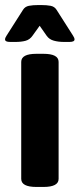

<svg xmlns="http://www.w3.org/2000/svg" viewBox="-25 -738 315 760"><path d="M147 -525Q207 -525 207 -493V-30Q207 2 147 2H119Q59 2 59 -30V-493Q59 -525 119 -525ZM138 -718Q160 -718 175.5 -715Q191 -712 199 -699L264 -597Q270 -588 270 -582Q270 -572 250 -572H228Q206 -572 188 -577Q170 -582 160 -596L132 -636L104 -597Q93 -581 76 -576.5Q59 -572 37 -572H15Q-5 -572 -5 -582Q-5 -588 1 -597L66 -699Q74 -712 89.5 -715Q105 -718 127 -718Z"/></svg>

Font: Asap VF Beta
Style: Regular
Weight: 400
Designer: Pablo Cosgaya
Foundry: Pablo Cosgaya
Version: Version 1.007